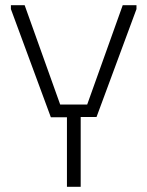

<svg xmlns="http://www.w3.org/2000/svg" viewBox="-20 -720 568 740"><path d="M22 -700H75L212 -317H316L453 -700H506V-685L352 -269H291V0H238V-268H176L22 -685Z"/></svg>

Font: Phudu Light Light
Style: Regular
Weight: 300
Version: Version 1.005;gftools[0.9.23]